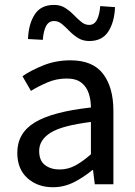

<svg xmlns="http://www.w3.org/2000/svg" viewBox="-20 -765 562 797"><path d="M199.7 12.2Q135.7 12.2 93.8 -25.6Q51.8 -63.5 51.8 -130.9Q51.8 -212.9 125 -257.1Q198.2 -301.3 357.4 -318.8Q357.4 -349.6 348.4 -377.2Q339.4 -404.8 317.6 -421.9Q295.9 -439 256.8 -439Q214.4 -439 176.8 -422.9Q139.2 -406.7 108.4 -387.7L73.2 -448.7Q109.4 -473.6 160.9 -494.1Q212.4 -514.6 272.5 -514.6Q365.2 -514.6 408 -458.3Q450.7 -401.9 450.7 -305.2V0H373.5L366.2 -59.1H363.3Q327.6 -29.3 286.6 -8.5Q245.6 12.2 199.7 12.2ZM227.1 -61.5Q262.2 -61.5 292.5 -77.9Q322.8 -94.2 357.4 -124.5V-258.8Q236.8 -243.7 189.7 -213.9Q142.6 -184.1 142.6 -138.7Q142.6 -97.7 167 -79.6Q191.4 -61.5 227.1 -61.5ZM350.6 -594.7Q323.7 -594.7 303.7 -607.4Q283.7 -620.1 267.8 -636.5Q252 -652.8 237.1 -665.3Q222.2 -677.7 204.6 -677.7Q182.1 -677.7 171.1 -656.5Q160.2 -635.3 157.7 -599.6L96.2 -603Q98.6 -666 124.3 -705.3Q149.9 -744.6 204.1 -744.6Q231 -744.6 250.5 -732.2Q270 -719.7 286.1 -703.1Q302.2 -686.5 317.4 -674.1Q332.5 -661.6 350.1 -661.6Q371.6 -661.6 382.6 -683.3Q393.6 -705.1 396 -739.7L457.5 -735.4Q455.1 -673.8 429.7 -634.3Q404.3 -594.7 350.6 -594.7Z"/></svg>

Font: Akatab Medium
Style: Regular
Weight: 500
Designer: SIL Global
Foundry: SIL Global
Version: Version 4.100